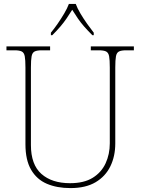

<svg xmlns="http://www.w3.org/2000/svg" viewBox="-20 -951 719 981"><path d="M340 10Q271 10 219.5 -12Q168 -34 139 -83.5Q110 -133 110 -214V-606Q110 -645 106.5 -663.5Q103 -682 91 -688Q79 -694 54 -694H13V-714H236V-694H194Q169 -694 157 -688Q145 -682 141.5 -663.5Q138 -645 138 -606V-210Q138 -110 191.5 -62.5Q245 -15 338 -15Q409 -15 453.5 -42.5Q498 -70 519.5 -116.5Q541 -163 541 -219V-606Q541 -645 537.5 -663.5Q534 -682 522 -688Q510 -694 485 -694H444V-714H664V-694H625Q600 -694 588 -688Q576 -682 572.5 -663.5Q569 -645 569 -606V-218Q569 -153 544 -101.5Q519 -50 468.5 -20Q418 10 340 10ZM240 -784Q256 -803 274 -829Q292 -855 308 -882Q324 -909 332 -931H367Q375 -909 391 -882Q407 -855 425.5 -829Q444 -803 459 -784V-771H452Q427 -796 409.5 -816Q392 -836 378 -856.5Q364 -877 349 -901Q334 -877 320 -856.5Q306 -836 289 -816Q272 -796 247 -771H240Z"/></svg>

Font: Noto Serif Thai Thin
Style: Regular
Weight: 250
Version: Version 2.001